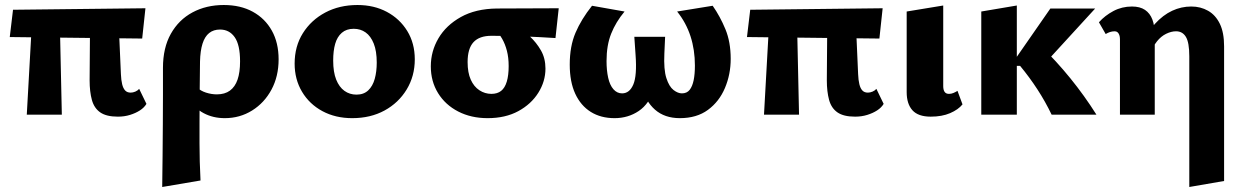

<svg xmlns="http://www.w3.org/2000/svg" viewBox="-20 -458 4960 767"><path d="M87 0 110 -412H218L227 0ZM19 -310 32 -419 561 -425 548 -304ZM338 -137 340 -412H452L463 -162Q464 -138 468 -121.5Q472 -105 480 -96.5Q488 -88 502 -88Q511 -88 520.5 -92Q530 -96 536 -103L565 -43Q556 -28 539 -17Q522 -6 499.5 1Q477 8 451 8Q405 8 380.5 -9Q356 -26 347 -59Q338 -92 338 -137Z M628 289Q629 226 629.5 163Q630 100 630.5 38.5Q631 -23 631 -80Q631 -137 631 -187Q631 -267 662.5 -323Q694 -379 749 -408.5Q804 -438 874 -438Q941 -438 990 -411Q1039 -384 1066 -335.5Q1093 -287 1093 -221Q1093 -153 1064.5 -100Q1036 -47 987 -16.5Q938 14 878 14Q831 14 793.5 -6Q756 -26 742 -61L767 -109Q781 -95 803 -88Q825 -81 846 -81Q878 -81 898.5 -96Q919 -111 929 -140Q939 -169 939 -213Q939 -279 917.5 -309.5Q896 -340 859 -340Q833 -340 815.5 -326Q798 -312 789 -283.5Q780 -255 779 -212Q778 -133 777.5 -73.5Q777 -14 777 31.5Q777 77 777 114.5Q777 152 778 187.5Q779 223 781 263Z M1387 14Q1320 14 1268 -14Q1216 -42 1186.5 -91.5Q1157 -141 1157 -204Q1157 -273 1190 -325.5Q1223 -378 1279.5 -408Q1336 -438 1408 -438Q1474 -438 1525.5 -410.5Q1577 -383 1607 -334Q1637 -285 1637 -221Q1637 -154 1604.5 -100.5Q1572 -47 1516 -16.5Q1460 14 1387 14ZM1404 -80Q1433 -80 1451 -97Q1469 -114 1477 -143Q1485 -172 1485 -208Q1485 -254 1473 -284Q1461 -314 1440.5 -328.5Q1420 -343 1393 -343Q1364 -343 1345.5 -327Q1327 -311 1319 -283Q1311 -255 1311 -216Q1311 -170 1323 -140Q1335 -110 1356 -95Q1377 -80 1404 -80Z M1928 14Q1862 14 1810.5 -12.5Q1759 -39 1730 -86Q1701 -133 1701 -193Q1701 -253 1731.5 -305Q1762 -357 1821 -390Q1880 -423 1965 -424L2212 -425L2199 -306Q2136 -310 2074.5 -312.5Q2013 -315 1943 -315Q1895 -315 1871.5 -289.5Q1848 -264 1848 -210Q1848 -168 1860.5 -140Q1873 -112 1895 -97.5Q1917 -83 1943 -83Q1967 -83 1982 -95Q1997 -107 2004.5 -132Q2012 -157 2012 -194Q2012 -228 2005 -255Q1998 -282 1986 -303Q1974 -324 1958 -338L2041 -357Q2070 -337 2096.5 -312.5Q2123 -288 2141 -256.5Q2159 -225 2159 -184Q2159 -133 2130.5 -87.5Q2102 -42 2050.5 -14Q1999 14 1928 14Z M2435 14Q2380 14 2340 -11Q2300 -36 2278 -83.5Q2256 -131 2256 -200Q2256 -273 2279 -327Q2302 -381 2345 -435L2475 -412Q2440 -370 2421.5 -323.5Q2403 -277 2403 -214Q2403 -177 2409.5 -147.5Q2416 -118 2430.5 -101.5Q2445 -85 2465 -85Q2495 -85 2510 -120.5Q2525 -156 2519 -238L2514 -311H2637L2634 -244Q2631 -180 2642 -146Q2653 -112 2670.5 -98.5Q2688 -85 2704 -85Q2724 -85 2735 -99Q2746 -113 2751 -137.5Q2756 -162 2756 -196Q2756 -259 2738.5 -313Q2721 -367 2685 -412L2827 -435Q2857 -392 2878 -341Q2899 -290 2899 -223Q2899 -161 2876 -106.5Q2853 -52 2808 -19Q2763 14 2696 14Q2635 14 2596.5 -20Q2558 -54 2548 -106H2595Q2574 -43 2531.5 -14.5Q2489 14 2435 14Z M3032 0 3055 -412H3163L3172 0ZM2964 -310 2977 -419 3506 -425 3493 -304ZM3283 -137 3285 -412H3397L3408 -162Q3409 -138 3413 -121.5Q3417 -105 3425 -96.5Q3433 -88 3447 -88Q3456 -88 3465.5 -92Q3475 -96 3481 -103L3510 -43Q3501 -28 3484 -17Q3467 -6 3444.5 1Q3422 8 3396 8Q3350 8 3325.5 -9Q3301 -26 3292 -59Q3283 -92 3283 -137Z M3698 8Q3648 8 3625 -17.5Q3602 -43 3602 -90V-412L3748 -436V-114Q3748 -99 3753.5 -91Q3759 -83 3771 -83Q3780 -83 3788.5 -86.5Q3797 -90 3805 -95L3825 -41Q3808 -20 3775.5 -6Q3743 8 3698 8Z M4181 0Q4156 -52 4124.5 -100.5Q4093 -149 4055 -195H4035V-221L4176 -424H4355L4137 -186V-275Q4200 -214 4256 -145Q4312 -76 4360 0ZM3900 0V-412L4042 -436V0Z M4731 289V-233Q4731 -288 4717.5 -310.5Q4704 -333 4678 -333Q4659 -333 4638.5 -323Q4618 -313 4602 -293Q4586 -273 4576 -244L4533 -269Q4561 -327 4593.5 -362.5Q4626 -398 4662.5 -415Q4699 -432 4739 -432Q4776 -432 4806 -415Q4836 -398 4853 -363Q4870 -328 4870 -273V265ZM4454 0V-302Q4454 -311 4451.5 -318Q4449 -325 4444.5 -329Q4440 -333 4433 -333Q4423 -333 4414 -330Q4405 -327 4397 -322L4370 -369Q4394 -396 4428 -414Q4462 -432 4502 -432Q4534 -432 4554 -418.5Q4574 -405 4583.5 -380Q4593 -355 4593 -318V0Z"/></svg>

Font: Ysabeau Office ExtraBold
Style: Regular
Weight: 800
Designer: Christian Thalmann (Catharsis Fonts)
Version: Version 2.001;gftools[0.9.30]; featfreeze: tnum,lnum,ss02